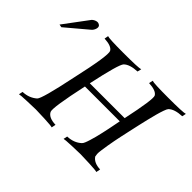

<svg xmlns="http://www.w3.org/2000/svg" viewBox="-131 -993 1278 1278"><g transform="rotate(45 507.5 -354.0)"><path d="M1015 -693 1009 -665Q939 -662 910 -633Q904 -627 895.5 -603Q887 -579 879 -549.5Q871 -520 862 -482.5Q853 -445 847 -418Q841 -391 835 -364L829 -337Q829 -336 824.5 -316Q820 -296 816 -277.5Q812 -259 806 -228.5Q800 -198 796.5 -175.5Q793 -153 789 -126Q785 -99 786 -87.5Q787 -76 789 -66Q813 -30 873 -28L867 2Q859 -2 795.5 -5Q732 -8 709 -8Q691 -8 628 -5.5Q565 -3 557 0L563 -28Q624 -30 663 -66Q669 -71 675 -85Q681 -99 687.5 -120.5Q694 -142 699.5 -162.5Q705 -183 711.5 -212.5Q718 -242 722 -261Q726 -280 731.5 -309Q737 -338 739 -347H411Q356 -93 369 -66Q387 -30 453 -28L447 2Q439 -2 375 -5Q311 -8 289 -8Q271 -8 208 -5.5Q145 -3 137 0L143 -28Q202 -30 243 -66Q265 -87 317 -337Q377 -603 362 -633Q346 -662 278 -665L283 -693Q300 -686 434 -686Q575 -686 595 -693L588 -665Q518 -662 489 -633Q467 -610 419 -385H747Q795 -609 782 -633Q765 -662 697 -665L703 -693Q720 -686 854 -686Q995 -686 1015 -693ZM190 -700Q198 -690 192.5 -672.5Q187 -655 174 -644L21 -515L0 -519L129 -692Q141 -704 158.5 -708.5Q176 -713 190 -700Z"/></g></svg>

Font: GFS Artemisia
Style: Italic
Weight: 400
Italic angle: -12°
Designer: Takis Katsoulidis and George D. Matthiopoulos
Foundry: George Matthiopoulos and Takis Katsoulidis
Version: Version 1.0